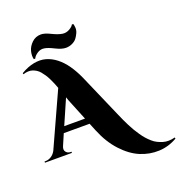

<svg xmlns="http://www.w3.org/2000/svg" viewBox="-233 -1114 1406 1494"><g transform="rotate(-20 470.0 -366.5)"><path d="M537 -939H525Q519 -924 491.5 -908Q464 -892 434 -896Q399 -901 350.5 -925Q302 -949 272 -949Q227 -949 196 -919Q165 -889 156 -852.5Q147 -816 155 -787H167Q175 -807 202 -825Q229 -843 259 -838Q288 -834 337.5 -809Q387 -784 421 -784Q449 -784 473.5 -795.5Q498 -807 511.5 -824.5Q525 -842 534.5 -863.5Q544 -885 543 -904.5Q542 -924 537 -939ZM977 161 979 171Q909 212 829.5 215.5Q750 219 674.5 187.5Q599 156 530.5 82Q462 8 418 -100L391 -166H177L137 -73Q125 -45 139 -27.5Q153 -10 175 -10H184V0H-39V-10H-30Q-7 -10 15.5 -23.5Q38 -37 53 -64L257 -512Q248 -536 240 -555.5Q232 -575 221 -597Q210 -619 199 -635.5Q188 -652 175 -667.5Q162 -683 147 -692.5Q132 -702 115.5 -707.5Q99 -713 79.5 -712Q60 -711 39 -704L37 -714Q93 -747 145.5 -757Q198 -767 243 -754.5Q288 -742 328.5 -710.5Q369 -679 402.5 -631.5Q436 -584 464 -522L624 -155Q636 -127 646 -105.5Q656 -84 670 -56Q684 -28 697 -6.5Q710 15 726.5 39.5Q743 64 759 82Q775 100 794.5 117.5Q814 135 834.5 145Q855 155 877.5 162Q900 169 925 168.5Q950 168 977 161ZM199 -216H371L308 -371Q300 -389 289 -422Z"/></g></svg>

Font: Cinzel Decorative Black
Style: Regular
Weight: 900
Designer: Natanael Gama
Version: Version 1.001;PS 001.001;hotconv 1.0.56;makeotf.lib2.0.21325